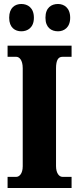

<svg xmlns="http://www.w3.org/2000/svg" viewBox="-20 -943 395 963"><path d="M271 -786C300 -786 332 -804 332 -854C332 -905 300 -923 271 -923C238 -923 208 -905 208 -854C208 -804 238 -786 271 -786ZM87 -786C118 -786 150 -804 150 -854C150 -905 118 -923 87 -923C56 -923 26 -905 26 -854C26 -804 56 -786 87 -786ZM18 0H339V-56H293C277 -56 261 -74 261 -110V-600C261 -643 273 -658 293 -658H339V-714H18V-658H62C76 -658 94 -643 94 -601V-109C94 -71 76 -56 62 -56H18Z"/></svg>

Font: Noto Serif Devanagari ExtraCondensed Black
Style: Regular
Weight: 900
Width: 2
Designer: Universal Thirst, Indian Type Foundry and the Monotype Design Team
Foundry: Monotype Imaging Inc.
Version: Version 2.004